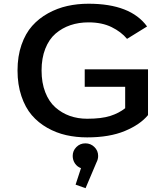

<svg xmlns="http://www.w3.org/2000/svg" viewBox="-20 -726 890 1030"><path d="M774 -354V-108.5Q732 -57.5 649.5 -23.2Q567 11 447.5 11Q388.5 11 335.2 -1Q282 -13 233.8 -40.2Q185.5 -67.5 150.5 -108.2Q115.5 -149 94.8 -210.5Q74 -272 74 -348Q74 -424 95.2 -485.2Q116.5 -546.5 152.5 -587Q188.5 -627.5 238 -654.8Q287.5 -682 341.5 -694Q395.5 -706 455 -706Q680.5 -706 769 -584L661.5 -517.5Q630.5 -555 578.8 -580.5Q527 -606 455 -606Q402.5 -606 358 -591Q313.5 -576 278.2 -545.8Q243 -515.5 223 -464.8Q203 -414 203 -348Q203 -282 222.8 -231.2Q242.5 -180.5 277 -150Q311.5 -119.5 354.5 -104.2Q397.5 -89 447.5 -89Q525 -89 572 -104.2Q619 -119.5 651.5 -145.5V-260.5H434.5V-354ZM506.5 110.5Q506.5 128.5 497.5 145.5L439 283.5L385.5 264.5L414.5 176Q394.5 169 382.2 151Q370 133 370 110.5Q370 82.5 389.8 62.8Q409.5 43 438 43Q466.5 43 486.5 62.8Q506.5 82.5 506.5 110.5Z"/></svg>

Font: League Mono Wide Medium
Style: Regular
Weight: 500
Width: 8
Designer: Tyler Finck
Foundry: The League of Moveable Type / Tyler Finck
Version: Version 2.210